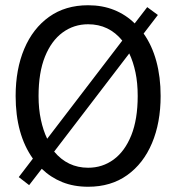

<svg xmlns="http://www.w3.org/2000/svg" viewBox="-20 -700 672 732"><path d="M316 12Q261.4 12 217.4 -5.7Q173.3 -23.5 139.2 -56.5L91.1 5.8L51.5 -24.8L105.4 -95.3Q39.6 -187.7 39.6 -334Q39.6 -436 72.5 -513.8Q105.4 -591.7 167.2 -635.8Q229 -680 316 -680Q370.6 -680 415.4 -661.9Q460.1 -643.8 493.5 -610.7L541.3 -672.8L581.9 -642.9L527.6 -572Q559.6 -527 576 -466.7Q592.4 -406.4 592.4 -334Q592.4 -232.3 559.5 -154.3Q526.6 -76.3 464.8 -32.2Q403 12 316 12ZM316 -60.5Q370.7 -60.5 413.4 -91.9Q456.1 -123.3 480.6 -184.3Q505 -245.3 505 -334Q505 -383.7 496.5 -424Q488 -464.3 472.8 -496.3L186.5 -122.1Q237.8 -60.5 316 -60.5ZM159.9 -171 446.2 -545.2Q395.6 -607.5 316 -607.5Q261.6 -607.5 218.7 -576.1Q175.9 -544.7 151.4 -484Q127 -423.4 127 -334Q127 -284.6 135.9 -243.6Q144.7 -202.5 159.9 -171Z"/></svg>

Font: Atkinson Hyperlegible Mono ExtraLight
Style: Regular
Weight: 200
Monospace: yes
Designer: Elliott Scott, Megan Eiswerth, Linus Boman, Theodore Petrosky, Letters from Sweden
Foundry: Applied Design Works, Letters from Sweden
Version: Version 2.001